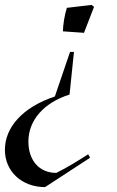

<svg xmlns="http://www.w3.org/2000/svg" viewBox="-46 -500 478 784"><path d="M138 264 322 144 314 130C270 158 232 182 184 206C115 206 70 156 70 78C70 -10 134 -81 238 -114L256 -288H240L178 -106C46 -62 -26 20 -26 112C-26 199 42 264 138 264ZM211 -372 297 -366 338 -472 328 -480 227 -468C217 -436 211 -396 211 -372Z"/></svg>

Font: Mazius Display Extra italic
Style: Regular
Weight: 400
Italic angle: -17°
Designer: Alberto Casagrande & Collletttivo
Foundry: Collletttivo
Version: Version 2.000;Glyphs 3.2 (3217)